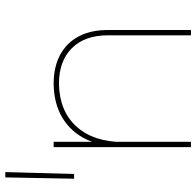

<svg xmlns="http://www.w3.org/2000/svg" viewBox="-28 -711 739 723"><g transform="rotate(-90 341.5 -349.5)"><path d="M35 -699H55L48 -440H30ZM570 -313Q570 -400 521.5 -448.5Q473 -497 387 -497Q284 -495 226 -430.5Q168 -366 168 -253H150Q150 -335 178 -393.5Q206 -452 259.5 -484Q313 -516 387 -517Q451 -517 496.5 -492.5Q542 -468 566 -422.5Q590 -377 590 -313V0H570ZM149 -517H169V0H149Z"/></g></svg>

Font: Alexandria Thin
Style: Regular
Weight: 250
Designer: Mohamed Gaber
Foundry: Kief Type Foundry
Version: Version 5.100